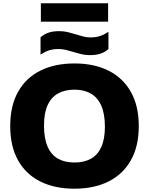

<svg xmlns="http://www.w3.org/2000/svg" viewBox="-20 -1135 904 1165"><path d="M432 10Q312.5 10 225 -33.5Q137.5 -77 89.8 -161.8Q42 -246.5 42 -370Q42 -493.5 89.8 -578.2Q137.5 -663 225 -706.5Q312.5 -750 432 -750Q551.5 -750 639 -706Q726.5 -662 774.2 -577.2Q822 -492.5 822 -370Q822 -247.5 774.2 -162.8Q726.5 -78 638.8 -34Q551 10 432 10ZM432 -149Q491 -149 532.2 -172.2Q573.5 -195.5 595 -243.8Q616.5 -292 616.5 -366.5Q616.5 -444 594.5 -493.8Q572.5 -543.5 531.2 -567.2Q490 -591 432 -591Q374 -591 332.5 -568Q291 -545 269 -497Q247 -449 247 -373.5Q247 -295 268.8 -245.2Q290.5 -195.5 331.8 -172.2Q373 -149 432 -149ZM525 -800.5Q496 -800.5 471.5 -806.8Q447 -813 423.5 -820Q402 -827 380.5 -832.2Q359 -837.5 335 -837.5Q301.5 -837.5 276.8 -829.2Q252 -821 226 -804V-909Q248.5 -928 275 -937Q301.5 -946 339 -946Q368 -946 392.8 -939.8Q417.5 -933.5 440.5 -926.5Q462.5 -919.5 484 -913.8Q505.5 -908 529 -908Q562.5 -908 587.5 -916.5Q612.5 -925 638 -942V-837Q616 -818 589.2 -809.2Q562.5 -800.5 525 -800.5ZM228 -1003.5V-1115H636V-1003.5Z"/></svg>

Font: Encode Sans SemiExpanded ExtraBold
Style: Regular
Weight: 800
Width: 6
Designer: Multiple Designers
Foundry: Impallari Type
Version: Version 3.002